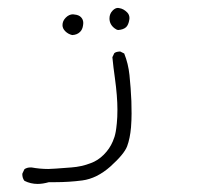

<svg xmlns="http://www.w3.org/2000/svg" viewBox="-20 -160 540 483"><path d="M305.7 -114.3Q305.7 -123 299.8 -128.9Q290.5 -138.2 279.8 -139.6Q278.3 -140.1 276.9 -140.1Q270 -140.1 263.7 -133.8Q255.4 -125.5 255.4 -113.8Q255.4 -98.6 268.1 -88.9Q272.9 -85 277.3 -84.5Q290.5 -85.4 297.4 -91.8Q303.2 -97.7 305.2 -109.9Q305.7 -112.3 305.7 -114.3ZM189.5 -102.1Q189.5 -110.8 183.8 -116.7Q178.2 -122.6 167 -123.5Q165.5 -124 163.6 -124Q153.8 -124 145.5 -115.7Q137.2 -107.4 137.2 -96.7Q137.2 -88.4 144.3 -81.3Q151.4 -74.2 161.6 -71.8Q173.8 -72.3 181.2 -79.6Q187.5 -85.4 189 -96.7Q189.5 -99.1 189.5 -102.1ZM118.2 298.3Q153.8 298.3 187 293.9Q223.6 289.1 257.8 258.8Q292.5 227.5 299.8 208Q307.1 188.5 309.6 160.2Q311 141.6 311 125.5Q311 109.4 310.5 94.2Q309.1 61.5 305.7 28.8Q302.7 0 292.5 -25.4L282.7 -30.3Q281.2 -30.3 279.8 -30.3Q278.3 -30.3 275.9 -29.8Q271.5 -29.3 267.6 -26.4L262.7 -16.1Q265.1 8.8 269 36.1Q275.4 82.5 275.4 115.7Q275.4 135.7 273.9 149.9Q272.5 164.1 271.2 170.9Q270 177.7 268.1 184.1Q266.1 190.4 263.7 195.8Q255.9 214.4 241 229.2Q226.1 244.1 208 250.5Q185.5 259.3 159.7 261.2Q110.4 265.1 101.6 265.1Q80.6 265.1 59.1 261.2Q58.1 261.2 57.1 261.2Q47.9 261.2 41.5 265.6L36.6 275.9Q36.1 276.9 36.1 277.8Q36.1 288.1 41.5 294.9Q57.1 302.7 74.7 302.7Q87.4 302.7 103 298.3Q111.3 298.3 118.2 298.3Z"/></svg>

Font: NaikaiFont
Style: ExtraLight
Weight: 200
Version: Version 1.89